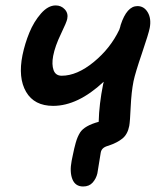

<svg xmlns="http://www.w3.org/2000/svg" viewBox="-20 -531 593 700"><path d="M173.8 -145Q105 -145 75.2 -196Q45.4 -247.1 62 -330.1Q70.8 -372.6 87.2 -412.4Q103.5 -452.1 129.4 -481.7Q155.3 -511.2 183.1 -511.2Q203.1 -511.2 216.3 -496.8Q229.5 -482.4 225.1 -461.9Q223.1 -450.7 201.9 -406.7Q180.7 -362.8 173.8 -327.1Q168 -295.9 175.3 -275.4Q182.6 -254.9 205.1 -254.9Q260.7 -254.9 321.8 -304.9Q382.8 -355 415 -422.9Q418.9 -433.6 419.9 -439.9Q442.4 -508.8 481 -508.8Q505.4 -508.8 518.8 -485.8Q532.2 -462.9 525.9 -429.2Q522 -408.7 497.6 -336.9Q473.1 -265.1 466.8 -234.9Q459 -195.8 456.5 -141.6Q454.1 -87.4 451.2 -71.8Q445.3 -41.5 426.5 -26.1Q407.7 -10.7 376 0Q361.3 3.9 355 10.3Q348.6 16.6 347.2 25.9Q344.7 39.1 340.8 65.4Q336.9 91.8 335 101.1Q330.6 120.1 317.9 134.5Q305.2 148.9 283.2 148.9Q254.4 148.9 243.9 122.3Q233.4 95.7 241.2 55.2Q242.2 49.8 245.6 33.9Q249 18.1 250.7 10.3Q252.4 2.4 255.9 -9.8Q259.3 -22 263.2 -31Q267.1 -40 272 -47.9Q288.1 -72.8 339.8 -86.9Q341.3 -150.9 356 -224.1Q357.9 -230 357.9 -232.9Q263.7 -145 173.8 -145Z"/></svg>

Font: Shantell Sans Normal
Style: Italic
Weight: 500
Italic angle: -11.31°
Designer: Stephen Nixon, Anya Danilova, Shantell Martin
Foundry: Arrow Type
Version: Version 1.006;[559af2be0]